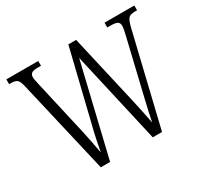

<svg xmlns="http://www.w3.org/2000/svg" viewBox="-147 -912 1170 1111"><g transform="rotate(-30 438.0 -357.0)"><path d="M83 -632Q75 -664 62.5 -673Q50 -682 21 -682H11V-714H224V-682H203Q172 -682 161 -673.5Q150 -665 150 -648Q150 -639 153 -624.5Q156 -610 160 -591L242 -231Q252 -185 259 -149.5Q266 -114 273 -74Q280 -114 288.5 -154.5Q297 -195 309 -242L423 -710H475L582 -243Q593 -194 601.5 -153.5Q610 -113 617 -76Q630 -143 652 -233L735 -582Q740 -602 743.5 -619.5Q747 -637 747 -648Q747 -666 735 -674Q723 -682 691 -682H667V-714H866V-682H852Q823 -682 810.5 -671Q798 -660 787 -618L639 0H577L438 -611L292 0H230Z"/></g></svg>

Font: Noto Serif Tamil Condensed Light
Style: Italic
Weight: 300
Width: 3
Italic angle: -12°
Designer: Indian Type Foundry, Tom Grace, and the Monotype Design Team
Foundry: Monotype Imaging Inc.
Version: Version 2.003; ttfautohint (v1.8.4.7-5d5b)